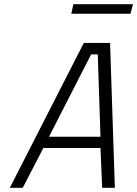

<svg xmlns="http://www.w3.org/2000/svg" viewBox="-20 -901 658 921"><path d="M322 -835H606L618 -881H332ZM27 0H89L188 -191H462L470 0H531L508 -695H382ZM417 -640H449L462 -245H215Z"/></svg>

Font: Titillium Web
Style: Light Italic
Weight: 300
Italic angle: -13°
Version: Version 1.001;PS 57.000;hotconv 1.0.70;makeotf.lib2.5.55311